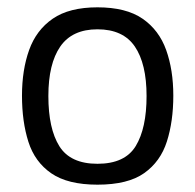

<svg xmlns="http://www.w3.org/2000/svg" viewBox="-20 -498 533 524"><path d="M246 6Q165 6 120 -25Q75 -56 57.5 -111Q40 -166 40 -237Q40 -307 59.5 -361.5Q79 -416 124 -447Q169 -478 246 -478Q324 -478 369 -447Q414 -416 433.5 -361.5Q453 -307 453 -237Q453 -167 435.5 -112Q418 -57 373.5 -25.5Q329 6 246 6ZM246 -51Q321 -51 350.5 -99.5Q380 -148 380 -236Q380 -324 348 -371Q316 -418 246 -418Q177 -418 144.5 -371Q112 -324 112 -236Q112 -147 142 -99Q172 -51 246 -51Z"/></svg>

Font: Glory Thin
Style: Regular
Weight: 400
Version: Version 1.011